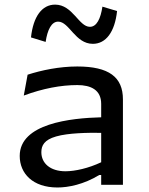

<svg xmlns="http://www.w3.org/2000/svg" viewBox="-20 -820 660 852"><path d="M525.5 0V-379C525.5 -478 463.5 -525 323 -525C243.5 -525 164.5 -508.5 102.5 -488.5L85.5 -396C170.5 -427.5 250.5 -442.5 323 -442.5C383.5 -442.5 429 -421 429 -359V-299.5C293.5 -296 67.5 -272 67.5 -128C67.5 -50.5 125 12 235 12C283 12 352 -1.5 420.5 -43.5H429V0ZM224.5 -799.5C166.5 -799.5 127.5 -747 117.5 -654L182.5 -634C190.5 -688 208.5 -724 238 -724C287.5 -724 313.5 -625.5 392 -625.5C450 -625.5 489.5 -678 499.5 -771L434.5 -790.5C426.5 -737 409 -701 379 -701C329.5 -701 303 -799.5 224.5 -799.5ZM163.5 -144.5C163.5 -174.5 176.5 -199.5 229 -214.5C282.5 -230 370 -231.5 429 -230.5V-100C373 -73.5 313 -60 270.5 -60C203 -60 163.5 -95.5 163.5 -144.5Z"/></svg>

Font: Monaspace Argon
Style: Regular
Weight: 400
Designer: Riley Cran & the Lettermatic Team
Foundry: Lettermatic
Version: Version 1.200 (Monaspace Argon)